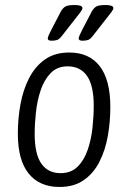

<svg xmlns="http://www.w3.org/2000/svg" viewBox="-20 -738 510 764"><path d="M217 6Q137 6 94 -47.5Q51 -101 51 -206Q51 -266 61.5 -323.5Q72 -381 96 -427.5Q120 -474 159 -501.5Q198 -529 256 -529Q335 -529 377 -474.5Q419 -420 419 -313Q419 -253 409 -196.5Q399 -140 375.5 -94Q352 -48 313 -21Q274 6 217 6ZM221 -49Q263 -49 289 -75Q315 -101 329 -142Q343 -183 348 -229.5Q353 -276 353 -317Q353 -397 326.5 -435.5Q300 -474 249 -474Q208 -474 182 -447.5Q156 -421 142 -379.5Q128 -338 123 -291.5Q118 -245 118 -205Q118 -125 144.5 -87Q171 -49 221 -49ZM185 -576Q170 -576 170 -585Q170 -590 175.5 -601.5Q181 -613 185 -621L222 -692Q230 -706 240 -712Q250 -718 277 -718Q308 -718 308 -706Q308 -700 300.5 -690Q293 -680 277 -660L227 -596Q216 -582 207.5 -579Q199 -576 185 -576ZM308 -576Q293 -576 293 -585Q293 -590 298.5 -601.5Q304 -613 308 -621L345 -692Q353 -706 363 -712Q373 -718 400 -718Q431 -718 431 -706Q431 -700 423.5 -690Q416 -680 400 -660L350 -596Q339 -582 330.5 -579Q322 -576 308 -576Z"/></svg>

Font: Asap Condensed Condensed Light
Style: Italic
Weight: 300
Width: 3
Italic angle: -6°
Designer: Pablo Cosgaya
Foundry: Omnibus-Type
Version: Version 3.001; ttfautohint (v1.8.4.7-5d5b)